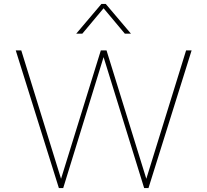

<svg xmlns="http://www.w3.org/2000/svg" viewBox="-20 -955 1053 975"><path d="M495 -935H517L645 -784H614L506 -913L398 -784H367ZM60 -699H88L290 -47L492 -699H521L723 -47L925 -699H953L734 0H712L506 -665L301 0H279Z"/></svg>

Font: Prompt Thin
Style: Regular
Weight: 250
Designer: Katatrad Team
Foundry: CadsonDemak
Version: Version 1.001